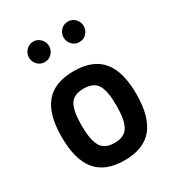

<svg xmlns="http://www.w3.org/2000/svg" viewBox="-173 -808 846 926"><g transform="rotate(-30 250.0 -345.5)"><path d="M93 -422.5Q144 -483 250 -483Q356 -483 407 -422.5Q458 -362 458 -236Q458 -110 407 -48.5Q356 13 250 13Q144 13 93 -48.5Q42 -110 42 -236Q42 -362 93 -422.5ZM173.5 -351Q153 -316 153 -236Q153 -156 174 -120Q195 -84 250 -84Q305 -84 326 -120Q347 -156 347 -236Q347 -316 326.5 -351Q306 -386 250 -386Q194 -386 173.5 -351ZM113 -607Q97 -624 97 -647Q97 -670 113.5 -687Q130 -704 153 -704Q176 -704 192.5 -687Q209 -670 209 -647Q209 -624 193 -607Q177 -590 153 -590Q129 -590 113 -607ZM306 -607Q290 -624 290 -647Q290 -670 306 -687Q322 -704 346 -704Q370 -704 386 -687Q402 -670 402 -647Q402 -624 386 -607Q370 -590 346 -590Q322 -590 306 -607Z"/></g></svg>

Font: Lekton
Style: Bold
Weight: 700
Designer: Paolo Mazzetti, Luciano Perondi, Raffaele Flato, Elena Papassissa, Emilio Macchia, Michela Povoleri, Tobias Seemiller, R
Version: Version 34.000